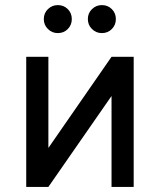

<svg xmlns="http://www.w3.org/2000/svg" viewBox="-20 -734 628 754"><path d="M83 0V-511H170V-153L418 -511H505V0H418V-357L170 0ZM380 -604Q357.5 -604 341.2 -620Q325 -636 325 -659Q325 -682.5 341.2 -698.2Q357.5 -714 380 -714Q403.5 -714 419.2 -698.2Q435 -682.5 435 -659Q435 -636 419.2 -620Q403.5 -604 380 -604ZM207 -604Q184.5 -604 168.2 -620Q152 -636 152 -659Q152 -682.5 168.2 -698.2Q184.5 -714 207 -714Q230.5 -714 246.2 -698.2Q262 -682.5 262 -659Q262 -636 246.2 -620Q230.5 -604 207 -604Z"/></svg>

Font: Undotted
Style: Regular
Weight: 400
Designer: Delve Withrington, Dave Bailey, Thomas Jockin
Foundry: Delve Fonts LLC
Version: Version 4.000